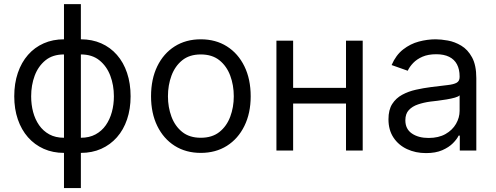

<svg xmlns="http://www.w3.org/2000/svg" viewBox="-20 -748 2464 954"><path d="M297.9 186.5V-727.5H381.8V186.5ZM297.9 11.7Q242.7 11.7 197.3 -8.5Q151.9 -28.8 119.1 -65.9Q86.4 -103 68.6 -154.8Q50.8 -206.5 50.8 -269.5Q50.8 -333.5 68.6 -385.7Q86.4 -438 119.1 -475.3Q151.9 -512.7 197.3 -532.7Q242.7 -552.7 297.9 -552.7H324.2V11.7ZM297.9 -63.5H312.5V-477.5H297.9Q241.7 -477.5 205.8 -448.2Q169.9 -418.9 152.3 -371.8Q134.8 -324.7 134.8 -269.5Q134.8 -228.5 144.5 -191.7Q154.3 -154.8 174.3 -126Q194.3 -97.2 225.1 -80.3Q255.9 -63.5 297.9 -63.5ZM381.8 11.7H356.4V-552.7H381.8Q437.5 -552.7 482.9 -532.7Q528.3 -512.7 561 -475.3Q593.8 -438 611.3 -385.7Q628.9 -333.5 628.9 -269.5Q628.9 -206.5 611.3 -154.8Q593.8 -103 561 -65.9Q528.3 -28.8 482.9 -8.5Q437.5 11.7 381.8 11.7ZM381.8 -63.5Q423.8 -63.5 454.8 -80.3Q485.8 -97.2 505.9 -126Q525.9 -154.8 535.9 -191.7Q545.9 -228.5 545.9 -269.5Q545.9 -324.7 528.1 -371.8Q510.3 -418.9 474.1 -448.2Q438 -477.5 381.8 -477.5H368.2V-63.5Z M977.5 11.7Q903.8 11.7 848.1 -23.4Q792.5 -58.6 761.5 -122.1Q730.5 -185.5 730.5 -269.5Q730.5 -355 761.5 -418.7Q792.5 -482.4 848.1 -517.6Q903.8 -552.7 977.5 -552.7Q1051.8 -552.7 1107.4 -517.6Q1163.1 -482.4 1194.3 -418.7Q1225.6 -355 1225.6 -269.5Q1225.6 -185.5 1194.3 -122.1Q1163.1 -58.6 1107.4 -23.4Q1051.8 11.7 977.5 11.7ZM977.5 -63.5Q1034.2 -63.5 1070.3 -92.3Q1106.4 -121.1 1124 -168.2Q1141.6 -215.3 1141.6 -269.5Q1141.6 -324.7 1124 -372.1Q1106.4 -419.4 1070.3 -448.5Q1034.2 -477.5 977.5 -477.5Q921.4 -477.5 885.5 -448.5Q849.6 -419.4 832 -372.1Q814.5 -324.7 814.5 -269.5Q814.5 -215.3 832 -168.2Q849.6 -121.1 885.5 -92.3Q921.4 -63.5 977.5 -63.5Z M1717.8 -311.5V-233.4H1417V-311.5ZM1436.5 -545.9V0H1353.5V-545.9ZM1782.2 -545.9V0H1699.2V-545.9Z M2096.7 12.7Q2044.9 12.7 2002.4 -7.1Q1960 -26.9 1935.1 -64.5Q1910.2 -102.1 1910.2 -155.3Q1910.2 -202.1 1928.7 -231.2Q1947.3 -260.3 1978.3 -277.1Q2009.3 -293.9 2046.6 -302.2Q2084 -310.5 2122.1 -315.4Q2171.9 -321.8 2203.1 -325.2Q2234.4 -328.6 2249 -336.9Q2263.7 -345.2 2263.7 -365.2V-368.2Q2263.7 -403.3 2250.7 -428Q2237.8 -452.6 2211.9 -465.6Q2186 -478.5 2147.5 -478.5Q2107.4 -478.5 2079.3 -466.3Q2051.3 -454.1 2033.2 -435.3Q2015.1 -416.5 2005.9 -396.5L1925.8 -424.8Q1947.3 -474.6 1983.2 -502.4Q2019 -530.3 2061.3 -541.5Q2103.5 -552.7 2144.5 -552.7Q2170.9 -552.7 2205.1 -546.6Q2239.3 -540.5 2271.7 -521.2Q2304.2 -502 2325.4 -463.1Q2346.7 -424.3 2346.7 -359.4V0H2264.6V-74.2H2258.8Q2250.5 -56.6 2230.5 -36.4Q2210.4 -16.1 2177.5 -1.7Q2144.5 12.7 2096.7 12.7ZM2109.4 -62.5Q2159.2 -62.5 2193.6 -82Q2228 -101.6 2245.8 -132.6Q2263.7 -163.6 2263.7 -197.3V-274.4Q2258.3 -268.1 2240.2 -262.9Q2222.2 -257.8 2198.7 -253.9Q2175.3 -250 2153.3 -247.3Q2131.3 -244.6 2118.2 -243.2Q2085.4 -238.8 2057.1 -229.2Q2028.8 -219.7 2011.5 -201.2Q1994.1 -182.6 1994.1 -150.4Q1994.1 -106.9 2026.6 -84.7Q2059.1 -62.5 2109.4 -62.5Z"/></svg>

Font: Inter
Style: Regular
Weight: 400
Designer: Rasmus Andersson
Foundry: rsms
Version: Version 4.000;git-8c9346024